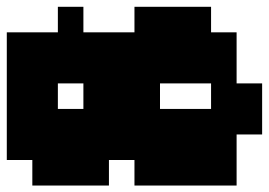

<svg xmlns="http://www.w3.org/2000/svg" viewBox="-136 -598 810 579"><g transform="rotate(-90 269.5 -308.0)"><path d="M308 -462V-539H231V-462ZM308 -77V-231H231V-77ZM0 0V-308H77V-385H0V-616H77V-693H462V-539H539V-462H462V-308H539V-77H462V0H308V77H154V0Z"/></g></svg>

Font: Coral Pixels
Style: Regular
Weight: 400
Designer: Tanukizamurai
Foundry: TanukiFont
Version: Version 1.000; ttfautohint (v1.8.4.7-5d5b)